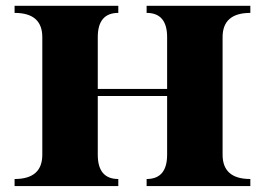

<svg xmlns="http://www.w3.org/2000/svg" viewBox="-20 -629 895 649"><path d="M544.9 -328.4V-503.4Q544.9 -585.4 475.6 -585.4V-609.4H826.2V-585.4Q732.4 -585.4 732.4 -503.4V-106Q732.4 -23.9 826.2 -23.9V0H475.6V-23.9Q544.9 -23.9 544.9 -106V-304.4H310.5V-106Q310.5 -23.9 379.9 -23.9V0H29.3V-23.9Q123 -23.9 123 -106V-503.4Q123 -585.4 29.3 -585.4V-609.4H379.9V-585.4Q310.5 -585.4 310.5 -503.4V-328.4Z"/></svg>

Font: itsadzoke
Style: Regular
Weight: 700
Width: 7
Version: Version 0.45